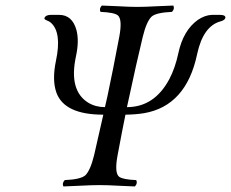

<svg xmlns="http://www.w3.org/2000/svg" viewBox="-20 -670 836 695"><path d="M354 -254.9Q212.9 -254.9 184.1 -335Q168 -380.4 182.6 -450.2Q204.1 -551.8 164.6 -587.4Q157.7 -593.3 151.4 -595.2Q140.1 -599.6 140.6 -604Q144.5 -615.7 163.1 -616.2H193.8Q241.7 -616.2 256.8 -561Q267.1 -521.5 254.9 -465.8Q228.5 -342.3 299.3 -298.3Q326.2 -282.2 359.9 -282.2Q363.3 -295.4 368.7 -320.8Q388.2 -412.1 411.6 -536.1Q423.8 -600.6 406.2 -614.7Q392.6 -625 343.8 -627Q337.9 -638.7 348.6 -649.9Q371.1 -649.4 406.2 -647.5Q449.2 -645 476.6 -645Q504.9 -645 549.8 -647.5Q586.4 -649.4 607.4 -649.9Q613.3 -638.2 602.5 -627Q545.4 -624.5 528.8 -609.9Q510.3 -592.3 496.6 -536.1Q472.2 -434.6 447.8 -319.8Q442.4 -293.5 439.5 -282.2Q538.6 -282.2 592.8 -383.3Q614.3 -424.3 625.5 -477.1Q643.1 -560.1 696.3 -598.1Q721.7 -615.2 747.1 -616.2H775.9Q795.4 -616.2 795.9 -606.9Q795.9 -605 795.4 -604Q792.5 -596.7 778.8 -592.8Q715.8 -576.2 693.8 -475.1Q693.4 -473.6 693.4 -473.1Q653.8 -286.6 501.5 -260.3Q471.2 -255.4 434.1 -254.9Q423.3 -202.6 405.8 -108.9Q393.6 -44.4 411.1 -30.3Q424.8 -20 473.1 -18.1Q479 -6.3 468.3 4.9Q445.8 4.4 411.1 2.4Q368.2 0 340.3 0Q312 0 267.1 2.4Q230.5 4.4 209.5 4.9Q203.6 -6.8 214.4 -18.1Q271.5 -20.5 288.6 -35.2Q307.1 -52.7 320.8 -108.9Q342.8 -203.6 354 -254.9Z"/></svg>

Font: Linux Libertine Display Slanted O
Style: Slanted
Weight: 400
Designer: Philipp H. Poll
Foundry: Philipp H. Poll
Version: Version 5.0.9